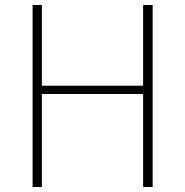

<svg xmlns="http://www.w3.org/2000/svg" viewBox="-20 -746 738 766"><path d="M110 0V-726H147V-404H551V-726H589V0H551V-371H147V0Z"/></svg>

Font: Noto Sans KR Thin
Style: Regular
Weight: 100
Designer: Ryoko NISHIZUKA 西塚涼子 (kana, bopomofo & ideographs); Paul D. Hunt (Latin, Greek & Cyrillic); Sandoll Communications 산돌커뮤니
Foundry: Adobe
Version: Version 2.004-H2;hotconv 1.0.118;makeotfexe 2.5.65603